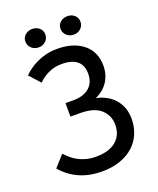

<svg xmlns="http://www.w3.org/2000/svg" viewBox="-158 -954 868 1058"><g transform="rotate(-20 276.0 -425.0)"><path d="M256 10Q180 10 121.5 -17Q63 -44 23 -92L81 -157Q95 -143 111.5 -128.5Q128 -114 148.5 -103Q169 -92 194.5 -85Q220 -78 253 -78Q328 -78 369.5 -112.5Q411 -147 411 -208Q411 -262 372 -298Q333 -334 247 -334H194V-413H241Q300 -413 333.5 -442Q367 -471 367 -523Q367 -623 246 -623Q169 -623 109 -564L52 -627Q66 -642 86 -656.5Q106 -671 131 -683Q156 -695 186 -702.5Q216 -710 252 -710Q303 -710 342 -697Q381 -684 407.5 -661Q434 -638 447.5 -606.5Q461 -575 461 -537Q461 -483 434 -442.5Q407 -402 360 -382Q390 -376 417 -362Q444 -348 464 -326Q484 -304 495.5 -274.5Q507 -245 507 -208Q507 -162 490.5 -122Q474 -82 442.5 -53Q411 -24 364 -7Q317 10 256 10ZM161 -752Q136 -752 119 -768Q102 -784 102 -807Q102 -830 119 -845Q136 -860 161 -860Q186 -860 202.5 -845Q219 -830 219 -807Q219 -784 202.5 -768Q186 -752 161 -752ZM367 -752Q342 -752 325 -768Q308 -784 308 -807Q308 -830 325 -845Q342 -860 367 -860Q392 -860 408.5 -845Q425 -830 425 -807Q425 -784 408.5 -768Q392 -752 367 -752Z"/></g></svg>

Font: Tilda Sans Medium
Style: Regular
Weight: 500
Designer: ParaType Ltd
Foundry: ParaType Ltd
Version: Version 1.009